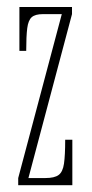

<svg xmlns="http://www.w3.org/2000/svg" viewBox="-20 -544 270 564"><path d="M33.5 0V-21L161.5 -502.5H106Q83.5 -502.5 73.2 -493.5Q63 -484.5 60 -461Q57 -437.5 57 -394.5H37V-523.5H191.5V-502.5L63.5 -21H113.5Q140 -21 152.2 -30Q164.5 -39 168 -63.5Q171.5 -88 171.5 -133.5H192.5V0Z"/></svg>

Font: Imbue 50pt Thin
Style: Regular
Weight: 100
Designer: Tyler Finck
Foundry: Etcetera Type Company
Version: Version 1.102; ttfautohint (v1.8.3)